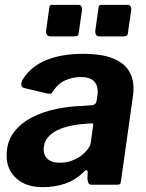

<svg xmlns="http://www.w3.org/2000/svg" viewBox="-20 -762 603 792"><path d="M320.7 -48.6Q289.4 -17.9 246.7 -3.9Q203.9 10 156.8 10Q86.2 10 46.8 -26.6Q7.3 -63.1 7.3 -120.1Q7.3 -176.8 36.5 -215.5Q65.7 -254.2 112.6 -278.2Q159.4 -302.1 214.7 -313Q270 -324 321.4 -325.1L356.8 -327.7Q375.8 -328.3 378.5 -346.5L381.8 -367.6Q382.8 -372.1 383 -376.4Q383.1 -380.6 383.1 -384.4Q383.1 -413.9 365.2 -429.1Q347.3 -444.3 313.7 -444.3Q281.6 -444.3 250.7 -431.3Q219.7 -418.4 196.5 -382.3Q193.5 -377.2 189.4 -375.8Q185.3 -374.4 175.1 -376.4L78.3 -399.2Q72 -401.2 68.7 -408Q65.3 -414.7 72.6 -432.3Q106.3 -487.6 170.2 -513.8Q234.1 -540 322 -540Q397.5 -540 443.4 -522.1Q489.3 -504.3 510 -472.3Q530.7 -440.3 530.7 -397.4Q530.7 -390.4 530.2 -383.3Q529.7 -376.1 528.7 -368.1L479.4 -17.6Q477.7 -5.1 475 -2.6Q472.3 0 460.9 0H358.1Q347.7 0 344.7 -7.1Q341.7 -14.3 340.5 -25.7L341.8 -51.8Q340.4 -70.3 320.7 -48.6ZM363.6 -240.6Q365.3 -249.3 363.8 -251.6Q362.4 -253.9 354 -252.9L318.1 -250.2Q297.4 -248.6 270.2 -242.9Q243 -237.2 217.9 -225.5Q192.7 -213.7 176.4 -193.9Q160.1 -174 160.1 -144.4Q160.1 -120.6 177 -105.7Q193.9 -90.7 225.3 -90.7Q252.7 -90.7 275.4 -99Q298.1 -107.3 314.2 -119.3Q330.5 -131.6 341.9 -146.5Q353.3 -161.4 354.8 -175.6ZM318.5 -721.7 305 -627.9Q304 -616.6 299.5 -614.3Q295 -611.9 282 -611.9H188.7Q177.4 -611.9 173.3 -618.7Q169.2 -625.5 170.2 -635L183.3 -729.4Q185 -738.3 187.2 -740.1Q189.4 -742 195.9 -742H304.1Q311.3 -742 315.5 -735.6Q319.8 -729.2 318.5 -721.7ZM521.4 -721.7 507.9 -627.9Q506.9 -616.6 502.4 -614.3Q497.9 -611.9 484.9 -611.9H391.6Q380.4 -611.9 376.2 -618.7Q372.1 -625.5 373.1 -635L386.2 -729.4Q387.9 -738.3 390.2 -740.1Q392.4 -742 398.8 -742H507Q514.2 -742 518.4 -735.6Q522.7 -729.2 521.4 -721.7Z"/></svg>

Font: Libre Franklin Thin
Style: Italic
Weight: 100
Italic angle: -8°
Designer: Pablo Impallari, Rodrigo Fuenzalida, Nhung Nguyen
Foundry: Impallari Type
Version: Version 3.000